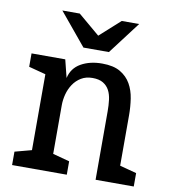

<svg xmlns="http://www.w3.org/2000/svg" viewBox="-80 -779 747 847"><g transform="rotate(10 293.0 -355.0)"><path d="M405 -307Q405 -334 402 -358Q399 -382 389.5 -400Q380 -418 362 -429Q344 -440 314 -440Q285 -440 263.5 -427Q242 -414 228 -393Q214 -372 207.5 -347Q201 -322 201 -298V-80L276 -60V0H31V-60L106 -80V-420L30 -440V-500H181L201 -420Q211 -465 250.5 -487.5Q290 -510 345 -510Q396 -510 426.5 -492Q457 -474 473.5 -445Q490 -416 495.5 -379.5Q501 -343 501 -306V-80L576 -60V0H405ZM365 -565H251L131 -710H209L306 -628L397 -710H475Z"/></g></svg>

Font: HermeneusOne
Style: Regular
Weight: 400
Designer: Rodrigo Fuenzalida, Pablo Impallari
Foundry: Pablo Impallari, Rodrigo Fuenzalida
Version: Version 1.000; ttfautohint (v0.8) -G 200 -r 50